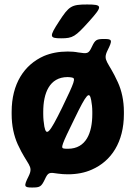

<svg xmlns="http://www.w3.org/2000/svg" viewBox="-20 -768 604 857"><path d="M108 18C85 64 87 69 123 69C158 69 164 66 180 33C195 0 200 1 239 7C253 9 268 10 283 10C323 10 359 3 390 -11C477 -49 533 -134 533 -259V-269C533 -319 523 -364 506 -401C463 -496 437 -496 460 -543C483 -589 481 -594 446 -594C411 -594 405 -591 390 -559C375 -527 370 -528 329 -534C314 -537 298 -538 282 -538C242 -538 207 -531 176 -518C88 -479 32 -394 32 -269V-259C32 -207 42 -162 59 -124C103 -28 131 -29 108 18ZM173 -259V-269C173 -351 200 -424 282 -424C289 -424 295 -423 301 -422C319 -419 314 -405 257 -287C199 -169 187 -160 178 -203C175 -221 173 -239 173 -259ZM283 -104C277 -104 271 -104 265 -105C250 -107 255 -121 312 -237C368 -353 379 -362 387 -321C390 -305 392 -288 392 -269V-259C392 -176 365 -104 283 -104ZM244 -673C199 -604 200 -597 253 -597C305 -597 316 -604 378 -673C439 -741 438 -748 369 -748C299 -748 288 -741 244 -673Z"/></svg>

Font: Asimov Print
Style: A
Weight: 500
Designer: Google
Version: Version 2.000980: 2014